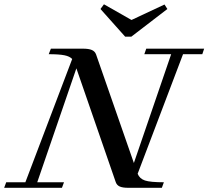

<svg xmlns="http://www.w3.org/2000/svg" viewBox="-53 -895 993 915"><path d="M543.5 -720.2 425.8 -852.1 442.4 -874.5 573.7 -799.8 731 -873.5 744.6 -852.1 572.8 -720.2ZM-33.2 0 -23.4 -26.4H67.9L291 -613.8Q279.3 -626.5 253.9 -631.6Q228.5 -636.7 179.2 -636.7L189.5 -663.1H341.8Q370.1 -663.1 384.8 -656.7Q399.4 -650.4 404.8 -635.7L585 -118.2L762.7 -636.7H634.8L644 -663.1H919.9L911.1 -636.7H819.3L603 -66.9Q612.3 -43.5 637.7 -34.9Q663.1 -26.4 728 -26.4L718.3 0H558.1Q531.2 0 517.3 -6.3Q503.4 -12.7 498.5 -27.3L311 -569.3L124.5 -26.4H252L242.2 0Z"/></svg>

Font: Elstob Medium
Style: Italic
Weight: 500
Italic angle: -20°
Designer: Peter S. Baker
Version: Version 1.015